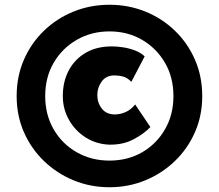

<svg xmlns="http://www.w3.org/2000/svg" viewBox="-20 -716 920 807"><path d="M612 -182Q587 -155 542.5 -131Q498 -107 439 -108Q385 -110 340.5 -138Q296 -166 270 -212Q244 -258 244 -312Q244 -373 269 -420Q294 -467 340 -494Q386 -521 450 -521Q472 -521 498 -517Q524 -513 548.5 -503.5Q573 -494 588 -479L532 -372Q516 -389 498 -394Q480 -399 461 -399Q426 -399 407.5 -373.5Q389 -348 389 -317Q389 -284 408 -259.5Q427 -235 463 -235Q485 -235 508 -245Q531 -255 548 -277ZM440 71Q360 71 289.5 42Q219 13 165 -39Q111 -91 80.5 -160.5Q50 -230 50 -312Q50 -395 80.5 -465Q111 -535 165 -587Q219 -639 289.5 -667.5Q360 -696 440 -696Q520 -696 590.5 -667.5Q661 -639 715 -587Q769 -535 799.5 -465Q830 -395 830 -312Q830 -230 799.5 -160.5Q769 -91 715 -39Q661 13 590.5 42Q520 71 440 71ZM440 -41Q517 -41 577.5 -76Q638 -111 673.5 -172.5Q709 -234 709 -312Q709 -391 673.5 -452Q638 -513 577.5 -548.5Q517 -584 440 -584Q364 -584 302.5 -548.5Q241 -513 205.5 -452Q170 -391 170 -312Q170 -234 205.5 -172.5Q241 -111 302.5 -76Q364 -41 440 -41Z"/></svg>

Font: Reem Kufi Fun
Style: Regular
Weight: 400
Designer: Khaled Hosny
Version: Version 1.005